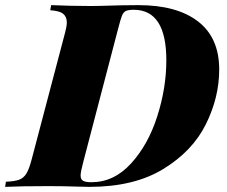

<svg xmlns="http://www.w3.org/2000/svg" viewBox="-63 -728 885 748"><path d="M285.2 0Q275.9 0 239.7 -1Q184.1 -2.9 127 -2.9Q17.1 -2.9 -43 0L-40 -20Q-5.9 -21.5 11.5 -27.8Q28.8 -34.2 39.6 -51.5Q50.3 -68.8 60.1 -106L190.9 -602.1Q197.3 -626 197.3 -641.1Q197.3 -662.6 182.9 -674.3Q168.5 -686 132.8 -688L136.2 -708Q215.8 -704.6 291.5 -704.6L328.1 -705.1Q411.6 -708 476.1 -708Q626 -708 708.5 -644.5Q791 -581.1 791 -457Q791 -348.6 739 -243.9Q687 -139.2 573.2 -69.6Q459.5 0 285.2 0ZM585 -493.2Q585 -689.9 458 -689.9Q436.5 -689.9 427 -685.1Q417.5 -680.2 412.1 -666.7Q406.7 -653.3 397.5 -617.2L394 -604L263.2 -104Q251 -58.6 251 -44.4Q251 -29.8 260.3 -23.9Q269.5 -18.1 293 -18.1Q380.9 -18.1 447.5 -91.1Q514.2 -164.1 549.6 -274.7Q585 -385.3 585 -493.2Z"/></svg>

Font: TypoPRO Playfair Display
Style: Italic
Weight: 900
Italic angle: -14°
Designer: Claus Eggers Sørensen
Foundry: Claus Eggers Sørensen
Version: Version 1.004;PS 001.004;hotconv 1.0.70;makeotf.lib2.5.58329